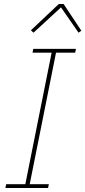

<svg xmlns="http://www.w3.org/2000/svg" viewBox="-20 -943 428 963"><path d="M7 0 11 -19H107L239 -679H143L147 -698H361L357 -679H261L129 -19H225L221 0ZM299 -923 388 -789 374 -779 286 -906 148 -779 135 -791 275 -923Z"/></svg>

Font: IBM Plex Sans Cond Thin
Style: Italic
Weight: 100
Width: 3
Italic angle: -11°
Designer: Mike Abbink, Paul van der Laan, Pieter van Rosmalen
Foundry: Bold Monday
Version: Version 1.3